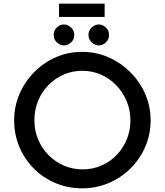

<svg xmlns="http://www.w3.org/2000/svg" viewBox="-20 -1016 896 1044"><path d="M57 -362Q57 -437 85.5 -504Q114 -571 165 -623Q216 -675 283 -704.5Q350 -734 427 -734Q503 -734 570 -704.5Q637 -675 689 -623Q741 -571 770 -504Q799 -437 799 -362Q799 -285 770 -218Q741 -151 689.5 -100Q638 -49 570.5 -20.5Q503 8 427 8Q350 8 283 -20Q216 -48 165 -98.5Q114 -149 85.5 -216.5Q57 -284 57 -362ZM167 -362Q167 -306 187.5 -257.5Q208 -209 244 -172.5Q280 -136 327.5 -115.5Q375 -95 430 -95Q484 -95 531 -115.5Q578 -136 613.5 -172.5Q649 -209 669 -257.5Q689 -306 689 -362Q689 -418 668.5 -466.5Q648 -515 612.5 -552Q577 -589 529.5 -610Q482 -631 428 -631Q372 -631 325 -610Q278 -589 242 -552Q206 -515 186.5 -466Q167 -417 167 -362ZM272 -826Q272 -850 289 -866.5Q306 -883 328 -883Q348 -883 366 -866.5Q384 -850 384 -826Q384 -801 366 -785Q348 -769 328 -769Q307 -769 289.5 -785Q272 -801 272 -826ZM461 -826Q461 -850 479 -866.5Q497 -883 518 -883Q538 -883 555.5 -866.5Q573 -850 573 -826Q573 -801 555.5 -785Q538 -769 518 -769Q497 -769 479 -785Q461 -801 461 -826ZM301 -996H549V-924H301Z"/></svg>

Font: Josefin Sans Thin Medium
Style: Regular
Weight: 500
Version: Version 2.000